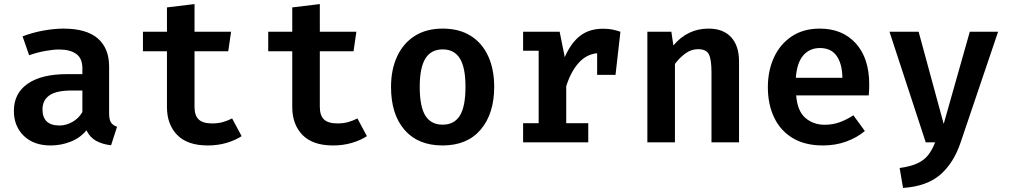

<svg xmlns="http://www.w3.org/2000/svg" viewBox="-20 -699 4963 943"><path d="M515.9 -143.1Q515.9 -111.8 525.1 -97.4Q534.4 -83.1 554.9 -76.4L525.6 14.4Q482.6 9.7 451.8 -7.4Q421 -24.6 404.6 -59Q373.8 -21.5 326.9 -3.1Q280 15.4 228.7 15.4Q145.6 15.4 96.9 -31.8Q48.2 -79 48.2 -154.4Q48.2 -241 116.2 -287.9Q184.1 -334.9 308.7 -334.9H384.6V-364.1Q384.6 -412.3 354.6 -434.1Q324.6 -455.9 269.2 -455.9Q243.1 -455.9 203.6 -449Q164.1 -442.1 123.1 -427.7L90.8 -520.5Q142.6 -540 195.1 -549.2Q247.7 -558.5 290.8 -558.5Q405.1 -558.5 460.5 -510Q515.9 -461.5 515.9 -372.8ZM272.8 -82.6Q303.6 -82.6 334.9 -99.7Q366.2 -116.9 384.6 -148.7V-254.4H331.3Q255.9 -254.4 222.3 -230.3Q188.7 -206.2 188.7 -162.1Q188.7 -82.6 272.8 -82.6Z M1166.7 -30.3Q1136.4 -10.3 1093.3 2.6Q1050.3 15.4 1000 15.4Q900.5 15.4 850.3 -36.2Q800 -87.7 800 -173.3V-447.2H682.1V-543.1H800V-662.6L935.4 -679V-543.1H1114.9L1101 -447.2H935.4V-173.8Q935.4 -131.8 955.9 -112.3Q976.4 -92.8 1022.1 -92.8Q1051.3 -92.8 1075.6 -99.7Q1100 -106.7 1120 -117.4Z M1782.1 -30.3Q1751.8 -10.3 1708.7 2.6Q1665.6 15.4 1615.4 15.4Q1515.9 15.4 1465.6 -36.2Q1415.4 -87.7 1415.4 -173.3V-447.2H1297.4V-543.1H1415.4V-662.6L1550.8 -679V-543.1H1730.3L1716.4 -447.2H1550.8V-173.8Q1550.8 -131.8 1571.3 -112.3Q1591.8 -92.8 1637.4 -92.8Q1666.7 -92.8 1691 -99.7Q1715.4 -106.7 1735.4 -117.4Z M2154.4 -558.5Q2235.4 -558.5 2291.8 -523.1Q2348.2 -487.7 2377.7 -423.3Q2407.2 -359 2407.2 -272.8Q2407.2 -140.5 2341 -62.6Q2274.9 15.4 2153.8 15.4Q2032.8 15.4 1966.7 -61.3Q1900.5 -137.9 1900.5 -271.8Q1900.5 -356.9 1930.3 -421.5Q1960 -486.2 2016.7 -522.3Q2073.3 -558.5 2154.4 -558.5ZM2154.4 -456.4Q2097.4 -456.4 2069.5 -411.8Q2041.5 -367.2 2041.5 -271.8Q2041.5 -175.4 2069.2 -131Q2096.9 -86.7 2153.8 -86.7Q2210.8 -86.7 2238.5 -131Q2266.2 -175.4 2266.2 -272.8Q2266.2 -367.7 2238.5 -412.1Q2210.8 -456.4 2154.4 -456.4Z M2549.2 0V-93.8H2625.6V-449.7H2549.2V-543.1H2728.7L2753.8 -418.5Q2783.6 -487.2 2828.7 -522.6Q2873.8 -557.9 2942.1 -557.9Q2968.2 -557.9 2988.2 -553.8Q3008.2 -549.7 3027.2 -543.1L3003.1 -331.3H2912.8V-437.4Q2860 -432.8 2821.5 -389.5Q2783.1 -346.2 2761 -275.4V-93.8H2869.2V0Z M3159.5 0V-543.1H3277.4L3287.2 -475.9Q3357.4 -558.5 3459.5 -558.5Q3532.3 -558.5 3571 -516.2Q3609.7 -473.8 3609.7 -397.4V0H3474.4V-344.6Q3474.4 -406.2 3461.8 -431.8Q3449.2 -457.4 3408.2 -457.4Q3374.9 -457.4 3346.2 -436.4Q3317.4 -415.4 3294.9 -385.1V0Z M3890.3 -230.3Q3896.4 -153.8 3935.4 -120Q3974.4 -86.2 4030.3 -86.2Q4069.2 -86.2 4103.6 -98.5Q4137.9 -110.8 4171.3 -132.8L4227.7 -55.4Q4189.7 -23.6 4137.2 -4.1Q4084.6 15.4 4021.5 15.4Q3933.3 15.4 3873.1 -21Q3812.8 -57.4 3782.1 -122.1Q3751.3 -186.7 3751.3 -270.8Q3751.3 -351.8 3781.3 -416.9Q3811.3 -482.1 3868.5 -520.3Q3925.6 -558.5 4006.2 -558.5Q4117.9 -558.5 4183.6 -485.6Q4249.2 -412.8 4249.2 -284.1Q4249.2 -254.4 4246.7 -230.3ZM4006.7 -463.1Q3957.4 -463.1 3925.9 -427.7Q3894.4 -392.3 3888.7 -316.9H4117.4Q4116.4 -385.6 4089.2 -424.4Q4062.1 -463.1 4006.7 -463.1Z M4882.1 -543.1 4697.9 1Q4664.6 100.5 4599 158.2Q4533.3 215.9 4415.4 224.1L4398.5 126.2Q4452.8 118.5 4485.9 103.1Q4519 87.7 4538.7 62.6Q4558.5 37.4 4572.8 0H4526.7L4348.7 -543.1H4491.8L4614.9 -90.3L4743.1 -543.1Z"/></svg>

Font: Fira Code SemiBold
Style: Regular
Weight: 600
Designer: Carrois Corporate, Edenspiekermann AG, Nikita Prokopov
Foundry: Carrois Corporate, Edenspiekermann AG, Nikita Prokopov
Version: Version 6.002